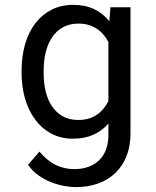

<svg xmlns="http://www.w3.org/2000/svg" viewBox="-20 -558 640 786"><path d="M68.4 -268.6Q68.4 -327.6 82.8 -377.2Q97.2 -426.8 124.5 -462.4Q151.9 -498 190.9 -518.1Q230 -538.1 279.3 -538.1Q328.1 -538.1 365 -520.8Q401.9 -503.4 427.7 -470.7L432.1 -528.3H514.2V-11.2Q514.2 41 497.8 81.5Q481.4 122.1 451.9 150.4Q422.4 178.7 381.3 193.4Q340.3 208 290.5 208Q270 208 243.7 203.4Q217.3 198.7 190.2 188.2Q163.1 177.7 137.9 160.2Q112.8 142.6 94.7 116.7L141.6 62.5Q158.2 82.5 175.8 96.4Q193.4 110.4 211.4 118.7Q229.5 127 247.6 130.6Q265.6 134.3 283.7 134.3Q315.9 134.3 341.8 125Q367.7 115.7 386 97.9Q404.3 80.1 414.1 53.7Q423.8 27.3 423.8 -6.8V-52.2Q397.5 -22 361.6 -6.1Q325.7 9.8 278.3 9.8Q230 9.8 190.9 -10.7Q151.9 -31.2 124.8 -67.4Q97.7 -103.5 83 -152.6Q68.4 -201.7 68.4 -258.3ZM158.7 -258.3Q158.7 -219.7 166.7 -185.1Q174.8 -150.4 192.1 -124Q209.5 -97.7 236.3 -82.3Q263.2 -66.9 300.8 -66.9Q324.2 -66.9 343 -72.5Q361.8 -78.1 376.7 -88.4Q391.6 -98.6 403.3 -112.8Q415 -127 423.8 -144V-386.2Q415 -402.8 403.3 -416.5Q391.6 -430.2 376.5 -440.2Q361.3 -450.2 342.8 -455.8Q324.2 -461.4 301.8 -461.4Q263.7 -461.4 236.6 -445.8Q209.5 -430.2 192.1 -403.6Q174.8 -377 166.7 -342Q158.7 -307.1 158.7 -268.6Z"/></svg>

Font: TypoPRO Roboto Mono
Style: Regular
Weight: 400
Designer: Google
Version: Version 2.000986; 2015; ttfautohint (v1.3)